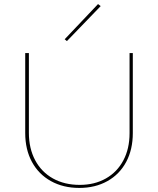

<svg xmlns="http://www.w3.org/2000/svg" viewBox="-20 -919 777 944"><path d="M298 -726 462 -899 475 -889 309 -717ZM104 -265V-658H122V-266Q122 -189 153 -131Q184 -73 240.5 -41.5Q297 -10 372 -10Q445 -10 500.5 -41.5Q556 -73 586.5 -130.5Q617 -188 617 -264V-658H633V-265Q633 -184 600.5 -123Q568 -62 508 -28.5Q448 5 370 5Q291 5 230.5 -28.5Q170 -62 137 -123Q104 -184 104 -265Z"/></svg>

Font: Ysabeau SC Thin
Style: Regular
Weight: 200
Designer: Christian Thalmann (Catharsis Fonts)
Version: Version 0.003